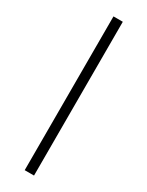

<svg xmlns="http://www.w3.org/2000/svg" viewBox="-241 -821 775 1009"><g transform="rotate(30 146.5 -316.5)"><path d="M174.8 -783.2V149.9H118.2V-783.2Z"/></g></svg>

Font: Kreadon
Style: Regular
Weight: 400
Designer: kohakuno
Foundry: StudioGnu
Version: Version 1.000;Glyphs 3.1.2 (3151)